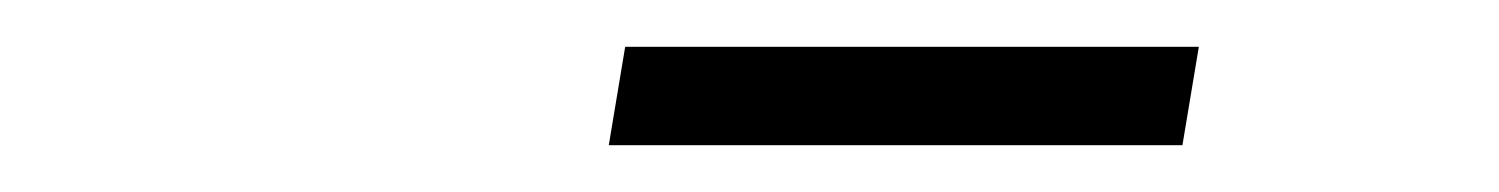

<svg xmlns="http://www.w3.org/2000/svg" viewBox="-20 -664 640 82"><path d="M240 -602 247 -644H492L485 -602Z"/></svg>

Font: Celebes Light
Style: Italic
Weight: 300
Italic angle: -10°
Designer: Anugrah Pasau
Foundry: Lafontype
Version: Version 1.000; ttfautohint (v1.8.4)